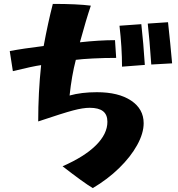

<svg xmlns="http://www.w3.org/2000/svg" viewBox="-20 -868 913 985"><path d="M301 -15Q413 -64 472 -122.5Q531 -181 531 -243Q531 -280 508.5 -297.5Q486 -315 440 -315Q406 -315 355 -301.5Q304 -288 176 -245Q176 -394 191 -534Q148 -528 46 -503L30 -606Q98 -619 204 -632Q226 -751 251 -848Q377 -848 446 -839Q421 -765 390 -651Q490 -662 570 -662L576 -571Q514 -571 456 -568Q398 -565 369 -561Q348 -481 337 -378Q398 -395 477 -395Q588 -395 652.5 -352Q717 -309 717 -236Q717 -184 683.5 -123.5Q650 -63 591 -5.5Q532 52 456 97Q409 69 301 -15ZM593 -736 705 -744Q716 -646 723 -535L606 -526Q606 -624 593 -736ZM738 -747 842 -754Q854 -645 863 -543L756 -537Q752 -596 747 -655Q742 -714 738 -747Z"/></svg>

Font: Otomanopee One
Style: Regular
Weight: 400
Designer: Das Ende der Wildnis
Foundry: Gutenberg Labo
Version: Version 3.005